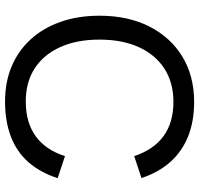

<svg xmlns="http://www.w3.org/2000/svg" viewBox="-34 -726 778 749"><g transform="rotate(-90 354.5 -352.0)"><path d="M330.9 16.8Q255.6 16.8 197.1 -6.4Q138.6 -29.6 97.7 -75Q56.7 -120.3 33.8 -188.6L119.5 -217Q144.6 -141.3 197.4 -102.6Q250.3 -64 331.1 -64Q406 -64 460.6 -99.1Q515.2 -134.3 544.6 -199Q574 -263.7 574 -352Q574 -441.3 544.6 -505.9Q515.2 -570.6 461.5 -605.3Q407.7 -640 332.9 -640Q251.1 -640 197.4 -601.5Q143.7 -562.9 119.5 -487L33.4 -515.6Q55.6 -583.8 95.8 -629.5Q136.1 -675.3 195.5 -698Q255 -720.8 332.6 -720.8Q408 -720.8 469.2 -695.2Q530.4 -669.5 574.8 -621Q619.1 -572.5 643.1 -504.6Q667.2 -436.7 667.2 -352Q667.2 -240.5 624.9 -157.5Q582.6 -74.5 507.1 -28.8Q431.7 16.8 330.9 16.8Z"/></g></svg>

Font: TikTok Sans Light
Style: Regular
Weight: 300
Version: Version 4.000